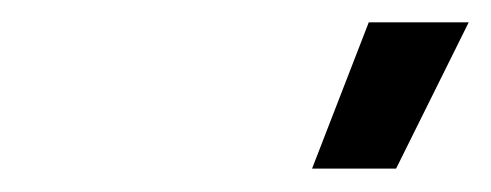

<svg xmlns="http://www.w3.org/2000/svg" viewBox="-20 -720 435 170"><path d="M256.3 -570.7H330.7L395 -700.2H306.5Z"/></svg>

Font: Unageo Variable
Style: Regular
Weight: 300
Designer: Richard Sepsi
Foundry: Richard Sepsi
Version: Version 2.200